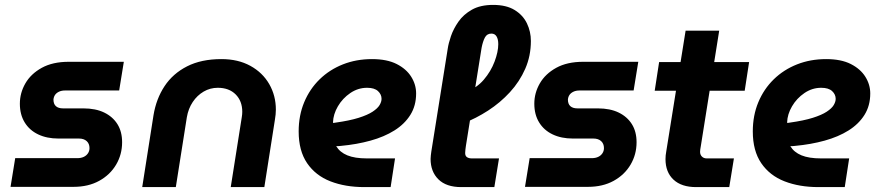

<svg xmlns="http://www.w3.org/2000/svg" viewBox="-20 -763 3583 783"><path d="M23 -1 42 -118H295Q310 -118 321 -123Q332 -128 338.5 -137.5Q345 -147 345 -159Q345 -177 333.5 -187.5Q322 -198 302 -198H218Q171 -198 135.5 -215Q100 -232 80.5 -264Q61 -296 61 -340Q61 -384 83.5 -423Q106 -462 150.5 -486.5Q195 -511 260 -511H485L466 -394H245Q231 -394 220.5 -389Q210 -384 204.5 -376Q199 -368 198 -357Q198 -339 208 -330Q218 -321 237 -321H320Q370 -321 405 -304Q440 -287 459 -256.5Q478 -226 478 -183Q478 -133 453.5 -91.5Q429 -50 384.5 -25.5Q340 -1 280 -1Z M560 0 606 -293Q617 -360 651 -411.5Q685 -463 743 -492.5Q801 -522 883 -522Q951 -522 1001 -494.5Q1051 -467 1078 -420Q1105 -373 1105 -316Q1105 -307 1104 -296Q1103 -285 1101 -274L1058 0H921L966 -285Q967 -291 967.5 -296.5Q968 -302 968 -307Q968 -351 941 -378Q914 -405 868 -405Q837 -405 810.5 -389.5Q784 -374 766 -347Q748 -320 742 -285L697 0Z M1466 0Q1388 0 1327.5 -23.5Q1267 -47 1232.5 -97.5Q1198 -148 1198 -227Q1198 -292 1220.5 -346Q1243 -400 1283.5 -439.5Q1324 -479 1378.5 -500.5Q1433 -522 1497 -522Q1558 -522 1597.5 -502Q1637 -482 1657 -450Q1677 -418 1677 -382Q1677 -332 1653.5 -294.5Q1630 -257 1588.5 -231Q1547 -205 1491 -189.5Q1435 -174 1370 -168Q1363 -167 1359 -167Q1355 -167 1351 -167Q1366 -142 1396.5 -129.5Q1427 -117 1476 -117H1591L1573 0ZM1338 -262Q1340 -262 1342.5 -262Q1345 -262 1349 -263Q1406 -271 1442.5 -282.5Q1479 -294 1499.5 -307.5Q1520 -321 1528 -334.5Q1536 -348 1536 -360Q1536 -378 1521.5 -391.5Q1507 -405 1477 -405Q1440 -405 1408.5 -383.5Q1377 -362 1358 -329.5Q1339 -297 1338 -264Q1338 -263 1338 -263Q1338 -263 1338 -262Z M1861 0Q1800 0 1768 -31.5Q1736 -63 1736 -115Q1736 -122 1737 -129.5Q1738 -137 1739 -145L1806 -565Q1809 -586 1819 -615.5Q1829 -645 1849.5 -674.5Q1870 -704 1904.5 -723.5Q1939 -743 1991 -743Q2045 -743 2079 -722Q2113 -701 2129 -667.5Q2145 -634 2145 -596Q2145 -535 2122 -482.5Q2099 -430 2059.5 -387Q2020 -344 1970.5 -312Q1921 -280 1869 -260L1880 -388Q1924 -404 1953 -438Q1982 -472 1997 -512Q2012 -552 2012 -583Q2012 -603 2005 -614.5Q1998 -626 1984 -626Q1966 -626 1957.5 -610Q1949 -594 1944 -568L1880 -168Q1879 -162 1878 -153Q1877 -144 1877 -139Q1877 -127 1884.5 -122Q1892 -117 1904 -117H2015L1996 0Z M2121 -1 2140 -118H2393Q2408 -118 2419 -123Q2430 -128 2436.5 -137.5Q2443 -147 2443 -159Q2443 -177 2431.5 -187.5Q2420 -198 2400 -198H2316Q2269 -198 2233.5 -215Q2198 -232 2178.5 -264Q2159 -296 2159 -340Q2159 -384 2181.5 -423Q2204 -462 2248.5 -486.5Q2293 -511 2358 -511H2583L2564 -394H2343Q2329 -394 2318.5 -389Q2308 -384 2302.5 -376Q2297 -368 2296 -357Q2296 -339 2306 -330Q2316 -321 2335 -321H2418Q2468 -321 2503 -304Q2538 -287 2557 -256.5Q2576 -226 2576 -183Q2576 -133 2551.5 -91.5Q2527 -50 2482.5 -25.5Q2438 -1 2378 -1Z M2819 0Q2759 0 2726.5 -30.5Q2694 -61 2694 -114Q2694 -129 2697 -145L2776 -638H2913L2838 -167Q2835 -151 2835 -144Q2835 -132 2842.5 -124.5Q2850 -117 2862 -117H2973L2954 0ZM2650 -393 2668 -510H3035L3017 -393Z M3318 0Q3240 0 3179.5 -23.5Q3119 -47 3084.5 -97.5Q3050 -148 3050 -227Q3050 -292 3072.5 -346Q3095 -400 3135.5 -439.5Q3176 -479 3230.5 -500.5Q3285 -522 3349 -522Q3410 -522 3449.5 -502Q3489 -482 3509 -450Q3529 -418 3529 -382Q3529 -332 3505.5 -294.5Q3482 -257 3440.5 -231Q3399 -205 3343 -189.5Q3287 -174 3222 -168Q3215 -167 3211 -167Q3207 -167 3203 -167Q3218 -142 3248.5 -129.5Q3279 -117 3328 -117H3443L3425 0ZM3190 -262Q3192 -262 3194.5 -262Q3197 -262 3201 -263Q3258 -271 3294.5 -282.5Q3331 -294 3351.5 -307.5Q3372 -321 3380 -334.5Q3388 -348 3388 -360Q3388 -378 3373.5 -391.5Q3359 -405 3329 -405Q3292 -405 3260.5 -383.5Q3229 -362 3210 -329.5Q3191 -297 3190 -264Q3190 -263 3190 -263Q3190 -263 3190 -262Z"/></svg>

Font: MuseoModerno Thin SemiBold
Style: Italic
Weight: 600
Italic angle: -9°
Version: Version 1.003